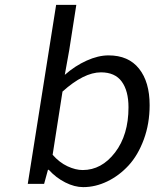

<svg xmlns="http://www.w3.org/2000/svg" viewBox="-20 -747 640 780"><path d="M317.9 13.2Q282.7 13.2 245.1 -5.9Q207.5 -24.9 178.2 -57.1H174.8L159.2 0H92.8L208 -727.1H290L261.2 -543L243.2 -442.9Q284.7 -479.5 331.8 -500.7Q378.9 -522 420.9 -522Q502 -522 544.9 -468Q587.9 -414.1 587.9 -319.8Q587.9 -244.6 564.2 -180.4Q540.5 -116.2 502.2 -74.7Q463.9 -33.2 415.8 -10Q367.7 13.2 317.9 13.2ZM315.9 -56.2Q392.6 -56.2 447.3 -127.4Q502 -198.7 502 -311Q502 -377.9 474.6 -415.5Q447.3 -453.1 390.1 -453.1Q320.8 -453.1 233.9 -375L193.8 -118.2Q221.2 -86.9 254.2 -71.5Q287.1 -56.2 315.9 -56.2Z"/></svg>

Font: Office Code Pro D Italic
Style: Regular
Weight: 400
Italic angle: -9°
Designer: Nathan Rutzky & Paul D. Hunt
Foundry: Adobe Systems Incorporated
Version: Version 1.004;PS 001.004;hotconv 1.0.70;makeotf.lib2.5.58329